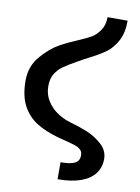

<svg xmlns="http://www.w3.org/2000/svg" viewBox="-102 -856 805 1101"><g transform="rotate(10 300.0 -305.5)"><path d="M421 19Q421 -0.5 409.8 -12.2Q398.5 -24 379 -31Q359.5 -38 319.5 -48L273 -60Q197 -81.5 145.2 -114Q93.5 -146.5 63.2 -203.5Q33 -260.5 33 -349Q33 -432 84.5 -491.8Q136 -551.5 188.2 -580Q240.5 -608.5 300 -633Q337.5 -649 363.5 -664Q389.5 -679 411.2 -710Q433 -741 433 -788H550Q550 -716.5 524.5 -669.8Q499 -623 464.2 -597.5Q429.5 -572 378 -546L346 -529L309.5 -508.5Q256 -479 228.5 -459.2Q201 -439.5 184 -411Q167 -382.5 167 -340Q167 -292 190.8 -254.5Q214.5 -217 250.2 -193Q286 -169 324 -158Q381 -142 428.5 -122.8Q476 -103.5 515.5 -68Q555 -32.5 555 17Q555 65 528.5 101Q502 137 447.5 157Q393 177 312 177V78Q354.5 78 378.5 71Q402.5 64 411.8 51.2Q421 38.5 421 19Z"/></g></svg>

Font: JuliaMono Black
Style: Regular
Weight: 900
Monospace: yes
Designer: cormullion
Foundry: corm
Version: Version 0.054; ttfautohint (v1.8.4)